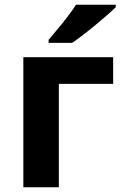

<svg xmlns="http://www.w3.org/2000/svg" viewBox="-20 -786 518 806"><path d="M455 -546V-434H227V0H78V-546ZM466 -766V-756Q452 -742 429 -722Q406 -702 379.5 -680Q353 -658 327.5 -638.5Q302 -619 283 -606H184V-619Q200 -638 221.5 -663.5Q243 -689 264 -716.5Q285 -744 299 -766Z"/></svg>

Font: Noto Sans IKEA
Style: Bold
Weight: 600
Designer: Monotype Design Team
Foundry: Monotype Imaging Inc.
Version: Version 2.001